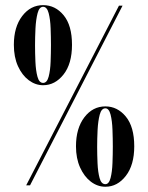

<svg xmlns="http://www.w3.org/2000/svg" viewBox="-20 -722 576 748"><path d="M148 -390Q118 -390 92 -409.5Q66 -429 50 -464.2Q34 -499.5 34 -547.5Q34 -617 66.5 -659.5Q99 -702 148 -702Q195.5 -702 228 -662.5Q260.5 -623 260.5 -547.5Q260.5 -473.5 227.5 -431.8Q194.5 -390 148 -390ZM82 0 443.5 -700H457.5L97 0ZM148 -399Q163 -399 169.5 -423.2Q176 -447.5 177.2 -482Q178.5 -516.5 178.5 -546.5Q178.5 -577 177.2 -611.8Q176 -646.5 169.5 -671Q163 -695.5 148 -695.5Q133 -695.5 126.5 -670.8Q120 -646 118.2 -611Q116.5 -576 116.5 -545.5Q116.5 -515 118 -481Q119.5 -447 126 -423Q132.5 -399 148 -399ZM390.5 5.5Q360 5.5 334 -14.2Q308 -34 292 -69.5Q276 -105 276 -152Q276 -222 308.5 -264.8Q341 -307.5 390.5 -307.5Q437.5 -307.5 470.2 -267.8Q503 -228 503 -152Q503 -79 470.2 -36.8Q437.5 5.5 390.5 5.5ZM390.5 -4.5Q404.5 -4.5 410.8 -28.8Q417 -53 418.2 -87Q419.5 -121 419.5 -151Q419.5 -181.5 418.2 -216.2Q417 -251 410.8 -275.5Q404.5 -300 390.5 -300Q375 -300 368.5 -275.2Q362 -250.5 360.2 -215.5Q358.5 -180.5 358.5 -150Q358.5 -119.5 360 -85.8Q361.5 -52 368 -28.2Q374.5 -4.5 390.5 -4.5Z"/></svg>

Font: Imbue 100pt ExtraBold
Style: Regular
Weight: 800
Designer: Tyler Finck
Foundry: Etcetera Type Company
Version: Version 1.102; ttfautohint (v1.8.3)